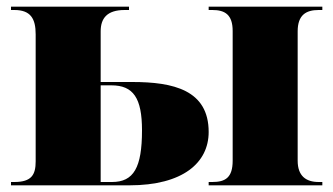

<svg xmlns="http://www.w3.org/2000/svg" viewBox="-20 -556 1000 576"><path d="M13 0H368C529 0 606 -68 606 -160C606 -286 500 -310 377 -310H282V-462C282 -500 300 -526 354 -526H367V-536H13V-526H23C72 -526 87 -500 87 -453V-72C87 -32 75 -10 23 -10H13ZM606 0H947V-10H936C898 -10 873 -28 873 -74V-462C873 -511 898 -526 936 -526H947V-536H606V-526H617C655 -526 678 -512 678 -463V-74C678 -23 656 -10 617 -10H606ZM316 -10H282V-300H314C380 -300 406 -262 406 -165C406 -53 381 -10 316 -10Z"/></svg>

Font: Noto Serif Display Black
Style: Regular
Weight: 900
Designer: Monotype Design Team
Foundry: Monotype Imaging Inc.
Version: Version 2.009